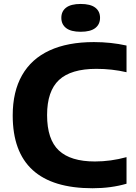

<svg xmlns="http://www.w3.org/2000/svg" viewBox="-20 -968 706 997"><path d="M46 -368.5Q46 -492 94.5 -577.2Q143 -662.5 237.2 -706Q331.5 -749.5 467.5 -749.5Q556 -749.5 637 -731.5V-593Q561.5 -610.5 480.5 -610.5Q348.5 -610.5 286.5 -552.8Q224.5 -495 224.5 -370.5Q224.5 -244 285.5 -186.8Q346.5 -129.5 473 -129.5Q555 -129.5 637 -152V-14Q556.5 9.5 460.5 9.5Q46 9.5 46 -368.5ZM298.5 -875.5Q298.5 -909.5 323.5 -928.5Q348.5 -947.5 399 -947.5Q449.5 -947.5 474.5 -928.5Q499.5 -909.5 499.5 -875.5Q499.5 -841.5 474.5 -822.2Q449.5 -803 399 -803Q348.5 -803 323.5 -822.2Q298.5 -841.5 298.5 -875.5Z"/></svg>

Font: Encode Sans Semi Expanded
Style: Bold
Weight: 700
Width: 6
Designer: Multiple Designers
Foundry: Impallari Type
Version: Version 2.000